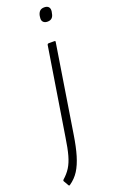

<svg xmlns="http://www.w3.org/2000/svg" viewBox="-223 -690 551 920"><g transform="rotate(-20 52.5 -229.5)"><path d="M92 -475Q93 -482 100 -482H127Q131 -482 132.5 -481Q134 -480 133 -475L62 -28Q53 30 40.5 72Q28 114 10 142.5Q-8 171 -37 191Q-41 194 -44 190L-59 164Q-61 160 -57 156Q-35 137 -20.5 114Q-6 91 3.5 57Q13 23 21 -31ZM130 -581Q116 -581 108.5 -589Q101 -597 103 -611L104 -620Q107 -635 115 -643Q123 -651 138 -651Q153 -651 160 -643Q167 -635 165 -620L163 -611Q161 -597 153 -589Q145 -581 130 -581Z"/></g></svg>

Font: Sofia Sans Extra Condensed Light
Style: Italic
Weight: 300
Italic angle: -9°
Version: Version 4.100